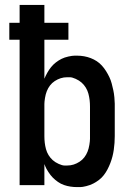

<svg xmlns="http://www.w3.org/2000/svg" viewBox="-20 -755 540 783"><path d="M295 8Q281 8 267.5 6Q254 4 241 -0.5Q228 -5 216.5 -13Q205 -21 195.5 -30.5Q186 -40 177 -54Q168 -68 165 -76L161 -86V0H60V-593H18V-662H60V-735H161V-662H259V-593H161V-434Q166 -446 173 -458.5Q180 -471 188.5 -481.5Q197 -492 208 -500.5Q219 -509 231 -515Q243 -521 259 -524.5Q275 -528 284 -528H295Q309 -528 323 -525.5Q337 -523 350 -518Q363 -513 374.5 -505.5Q386 -498 395.5 -487.5Q405 -477 412.5 -465Q420 -453 426 -440.5Q432 -428 435.5 -414.5Q439 -401 442 -387.5Q445 -374 446.5 -357.5Q448 -341 448 -332V-200Q448 -186 447 -172Q446 -158 444 -144Q442 -130 438.5 -116.5Q435 -103 430 -90Q425 -77 418.5 -64.5Q412 -52 403.5 -41Q395 -30 384 -21.5Q373 -13 360.5 -6.5Q348 0 332 4Q316 8 307 8ZM243 -80H254Q268 -80 280.5 -84Q293 -88 304.5 -95.5Q316 -103 324 -113.5Q332 -124 337 -136.5Q342 -149 344.5 -164.5Q347 -180 347 -189V-320Q347 -334 345.5 -347Q344 -360 340.5 -373Q337 -386 330 -397.5Q323 -409 313 -418Q303 -427 288.5 -433.5Q274 -440 265 -440H254Q240 -440 227.5 -436Q215 -432 203.5 -424.5Q192 -417 184 -406.5Q176 -396 171 -383.5Q166 -371 163.5 -355.5Q161 -340 161 -331V-200Q161 -186 162.5 -173Q164 -160 167.5 -147Q171 -134 178 -122.5Q185 -111 195 -102Q205 -93 219.5 -86.5Q234 -80 243 -80Z"/></svg>

Font: Iosevka Term Semibold
Style: Regular
Weight: 600
Monospace: yes
Designer: Belleve Invis
Foundry: Belleve Invis
Version: Version 31.4.0